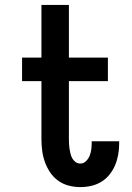

<svg xmlns="http://www.w3.org/2000/svg" viewBox="-20 -755 540 783"><path d="M308 8Q284 8 260.5 2Q237 -4 217.5 -18Q198 -32 184.5 -52Q171 -72 163 -94.5Q155 -117 152 -141Q149 -165 149 -189V-424H70V-520H149V-735H261V-520H420V-424H261V-189Q261 -178 261.5 -168Q262 -158 263.5 -148Q265 -138 267.5 -128Q270 -118 275 -109Q280 -100 288.5 -94Q297 -88 308 -88Q321 -88 331 -98Q341 -108 346 -121Q351 -134 352.5 -147.5Q354 -161 354 -175Q354 -176 354 -177Q354 -178 354 -179H466Q466 -177 466 -174.5Q466 -172 466 -169Q466 -147 462 -124.5Q458 -102 449.5 -81.5Q441 -61 426.5 -43Q412 -25 393 -13.5Q374 -2 352 3Q330 8 308 8Z"/></svg>

Font: Iosevka SS08 Regular
Style: Bold
Weight: 700
Monospace: yes
Designer: Belleve Invis
Foundry: Belleve Invis
Version: Version 16.3.4; ttfautohint (v1.8.4)